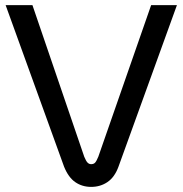

<svg xmlns="http://www.w3.org/2000/svg" viewBox="-20 -720 715 752"><path d="M337 12Q302 12 275 -6.5Q248 -25 231 -67L2 -700H107L310 -106Q317 -89 323 -83Q329 -77 337 -77Q347 -77 352.5 -83Q358 -89 365 -106L572 -700H673L444 -67Q429 -26 401 -7Q373 12 337 12Z"/></svg>

Font: MuseoModerno Thin
Style: Regular
Weight: 400
Version: Version 1.003